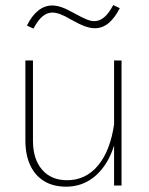

<svg xmlns="http://www.w3.org/2000/svg" viewBox="-20 -717 575 742"><path d="M84 -618.2 109.4 -606.4Q126 -638.2 143.8 -653.3Q161.6 -668.5 182.6 -668.5Q196.3 -668.5 213.6 -661.9Q231 -655.3 256.8 -640.1Q287.1 -623 308.1 -615.5Q329.1 -607.9 346.7 -607.9Q375.5 -607.9 399.4 -627.4Q423.3 -647 442.9 -685.5L417.5 -697.3Q400.9 -666 383.1 -650.6Q365.2 -635.3 344.2 -635.3Q331.5 -635.3 315.2 -641.8Q298.8 -648.4 271 -663.6Q239.3 -681.6 219.2 -688.7Q199.2 -695.8 182.1 -695.8Q152.8 -695.8 128.2 -676.5Q103.5 -657.2 84 -618.2ZM420.9 -483.4V-151.4V0H449.7V-483.4ZM78.1 -174.3Q78.1 -118.7 96.7 -78.6Q115.2 -38.6 150.4 -17.1Q185.5 4.4 235.4 4.4Q286.6 4.4 327.4 -21.5Q368.2 -47.4 395.8 -95.9Q423.3 -144.5 434.1 -212.4L420.9 -236.3Q405.8 -133.3 358.4 -76.9Q311 -20.5 239.3 -20.5Q177.7 -20.5 142.6 -61.3Q107.4 -102.1 107.4 -173.3V-483.4H78.1Z"/></svg>

Font: Estedad-FD-VF Thin
Style: Regular
Weight: 100
Designer: Amin Abedi
Version: Version 5.0